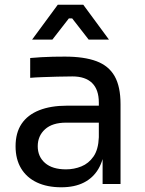

<svg xmlns="http://www.w3.org/2000/svg" viewBox="-20 -780 615 814"><path d="M415 0V-160H399V-345Q399 -400 370.5 -428Q342 -456 287 -456Q256 -456 223 -455Q190 -454 160 -453Q130 -452 108 -450V-534Q130 -536 154.5 -537.5Q179 -539 205 -539.5Q231 -540 255 -540Q337 -540 389 -520.5Q441 -501 466 -457Q491 -413 491 -338V0ZM240 14Q180 14 136.5 -6.5Q93 -27 69.5 -66Q46 -105 46 -160Q46 -217 71.5 -255Q97 -293 146 -312.5Q195 -332 264 -332H409V-260H260Q202 -260 171 -232Q140 -204 140 -160Q140 -116 171 -89Q202 -62 260 -62Q294 -62 325 -74.5Q356 -87 376.5 -116.5Q397 -146 399 -198L425 -160Q420 -103 397.5 -64.5Q375 -26 335.5 -6Q296 14 240 14ZM116 -612 225 -760H333L442 -612H356L286 -702H272L202 -612Z"/></svg>

Font: SVN-Sora Variable
Style: Regular
Weight: 400
Designer: Jonathan Barnbrook, Julián Moncada
Foundry: Barnbrook Fonts
Version: Version 2.000 - Viet hoa boi STYLEno.1 Fonts